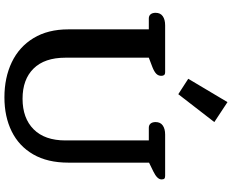

<svg xmlns="http://www.w3.org/2000/svg" viewBox="-108 -902 1024 847"><g transform="rotate(90 403.5 -478.0)"><path d="M327 -797 430 -970 518 -912 395 -753ZM109 -268V-623H61Q49 -623 42.5 -631Q36 -639 36 -653Q36 -674 51 -684.5Q66 -695 91 -695H297Q307 -695 310.5 -690.5Q314 -686 314 -678Q314 -665 305 -656Q296 -647 276 -639L234 -623V-255Q234 -163 282 -114.5Q330 -66 415 -66Q501 -66 550 -115Q599 -164 599 -255V-623H543Q531 -623 524.5 -631Q518 -639 518 -653Q518 -674 533 -684.5Q548 -695 573 -695H755Q764 -695 767.5 -691.5Q771 -688 771 -679Q771 -660 736 -643L697 -624V-268Q697 -176 660.5 -113Q624 -50 559 -18Q494 14 409 14Q322 14 254 -18.5Q186 -51 147.5 -114.5Q109 -178 109 -268Z"/></g></svg>

Font: Maitree SemiBold
Style: Regular
Weight: 600
Designer: CadsonDemak Team
Foundry: CadsonDemak
Version: Version 1.001